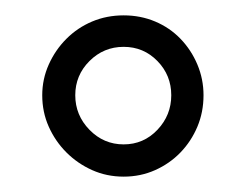

<svg xmlns="http://www.w3.org/2000/svg" viewBox="-20 -656 320 250"><path d="M78 -532Q78 -506 96.5 -487Q115 -468 141 -468Q167 -468 185 -487Q203 -506 203 -532Q203 -558 185 -576.5Q167 -595 141 -595Q115 -595 96.5 -576.5Q78 -558 78 -532ZM35 -532Q35 -553 43.5 -572Q52 -591 66.5 -605.5Q81 -620 100 -628Q119 -636 141 -636Q163 -636 182 -628Q201 -620 215 -605.5Q229 -591 237 -572Q245 -553 245 -532Q245 -510 237 -491Q229 -472 215 -457.5Q201 -443 182 -434.5Q163 -426 141 -426Q119 -426 100 -434.5Q81 -443 66.5 -457.5Q52 -472 43.5 -491Q35 -510 35 -532Z"/></svg>

Font: Vermiglione SemiBold
Style: Regular
Weight: 600
Version: Version 1.000